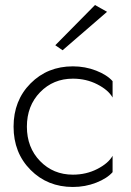

<svg xmlns="http://www.w3.org/2000/svg" viewBox="-20 -734 522 764"><path d="M406 -687 229 -534 200 -554 358 -714ZM270 -39Q323 -39 367 -61.5Q411 -84 428 -114V-49Q406 -24 362.5 -7Q319 10 270 10Q169 10 101.5 -58Q34 -126 34 -230Q34 -334 101.5 -402Q169 -470 270 -470Q319 -470 362.5 -453Q406 -436 428 -411V-346Q411 -376 367 -398.5Q323 -421 270 -421Q192 -421 139.5 -367Q87 -313 87 -230Q87 -147 139.5 -93Q192 -39 270 -39Z"/></svg>

Font: Renner* Light
Style: Light
Weight: 300
Version: Version 003.000 ; ttfautohint (v0.97) -l 8 -r 50 -G 200 -x 1